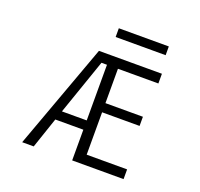

<svg xmlns="http://www.w3.org/2000/svg" viewBox="-152 -1082 1303 1251"><g transform="rotate(20 500.0 -456.5)"><path d="M392.6 -730.5H829.1V-663.1H548.8V-424.8H808.6V-361.3H548.8V-67.4H829.1V0H472.7V-212.9H278.3L206.1 0H126ZM463.9 -852.5V-913.1H810.5V-852.5ZM300.8 -277.3H472.7V-663.1H434.6Z"/></g></svg>

Font: GenEi Gothic M SemiLight
Style: Regular
Weight: 350
Designer: o_tamon (Modified); [Source Han Sans]
Ryoko NISHIZUKA  (kana & ideographs); Paul D. Hunt (Latin, Greek & Cyrillic); Wenl
Version: Version 1.1a;Original Version 1.004